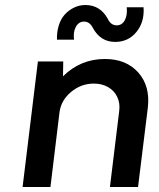

<svg xmlns="http://www.w3.org/2000/svg" viewBox="-20 -745 635 765"><path d="M275 -587H207Q206 -617 214 -643Q222 -669 237.5 -686.5Q253 -704 274.5 -714.5Q296 -725 320 -725Q380 -725 410 -669Q422 -644 445 -644Q466 -644 477 -664Q488 -684 485 -716H552Q556 -657 523.5 -617.5Q491 -578 439 -578Q380 -578 350 -634Q337 -659 315 -659Q294 -659 282.5 -638.5Q271 -618 275 -587ZM398 -510Q483 -510 531 -456Q579 -402 569 -316L530 0H418L455 -303Q459 -334 447 -359Q435 -384 410.5 -398Q386 -412 354 -412Q303 -412 263 -378.5Q223 -345 217 -297L181 0H70L131 -500H232L231 -441Q301 -510 398 -510Z"/></svg>

Font: Orkney Medium
Style: MediumItalic
Weight: 500
Designer: Samuel Oakes and Alfredo Marco Pradil
Foundry: Alfredo Marco Pradil
Version: 1.0; ttfautohint (v1.5)